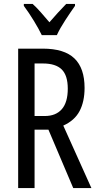

<svg xmlns="http://www.w3.org/2000/svg" viewBox="-20 -963 501 983"><path d="M199 -714Q309 -714 361 -664Q413 -614 413 -513Q413 -443 387.5 -394.5Q362 -346 304 -320L448 0H355L228 -299H157V0H73V-714ZM200 -638H157V-369H209Q266 -369 296.5 -404Q327 -439 327 -509Q327 -577 296 -607.5Q265 -638 200 -638ZM194 -783Q178 -816 153 -857Q128 -898 102 -933V-943H147Q166 -926 188.5 -900.5Q211 -875 233 -849Q259 -879 276.5 -898Q294 -917 319 -943H364V-933Q342 -902 314.5 -860Q287 -818 271 -783Z"/></svg>

Font: Noto Sans Oriya ExtCond
Style: Regular
Weight: 400
Width: 2
Designer: Amélie Bonet and Sol Matas
Foundry: Google LLC
Version: Version 2.006; ttfautohint (v1.8.4.7-5d5b)